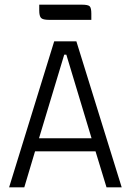

<svg xmlns="http://www.w3.org/2000/svg" viewBox="-20 -802 560 822"><path d="M389 -154H130L84 0H19L212 -625H307L501 0H436ZM372 -210 264 -568H255L147 -210ZM148 -757V-782H330Q358 -782 364.5 -774.5Q371 -767 371 -744V-717H190Q163 -717 155.5 -725.5Q148 -734 148 -757Z"/></svg>

Font: Changa ExtraLight
Style: Regular
Weight: 275
Designer: Eduardo Rodriguez Tunni
Foundry: Eduardo Rodriguez Tunni
Version: Version 2.002; ttfautohint (v1.5) -l 8 -r 50 -G 200 -x 14 -H